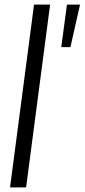

<svg xmlns="http://www.w3.org/2000/svg" viewBox="-20 -820 370 840"><path d="M23.9 0 128.9 -799.8H199.2L94.2 0ZM272.9 -799.8H330.1L288.1 -613.8H248Z"/></svg>

Font: Cooper Hewitt
Style: Book Italic
Weight: 706
Designer: Village Type and Design LLC
Foundry: Cooper Hewitt Smithsonian Design Museum
Version: 1.000